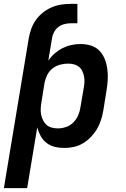

<svg xmlns="http://www.w3.org/2000/svg" viewBox="-31 -755 651 990"><path d="M-11 215 117 -556Q121 -580 129.5 -604.5Q138 -629 153 -650.5Q168 -672 189 -689Q210 -706 234 -716.5Q258 -727 283 -731Q308 -735 333 -735H368V-635H333Q317 -635 300 -630.5Q283 -626 269 -615Q255 -604 247 -588Q239 -572 237 -556L218 -442Q232 -463 251 -479.5Q270 -496 292 -507Q314 -518 337.5 -523Q361 -528 384 -528Q412 -528 438 -520Q464 -512 482 -493Q500 -474 509.5 -449.5Q519 -425 522.5 -398Q526 -371 524.5 -343Q523 -315 518 -287L502 -187Q498 -163 490.5 -138.5Q483 -114 470 -91.5Q457 -69 438.5 -49.5Q420 -30 397.5 -16.5Q375 -3 350 2.5Q325 8 301 8Q275 8 251 2Q227 -4 208.5 -18.5Q190 -33 178.5 -54Q167 -75 161 -98L109 215ZM268 -93Q289 -93 310.5 -100.5Q332 -108 348 -124.5Q364 -141 372.5 -161.5Q381 -182 384 -203L401 -303Q404 -319 404.5 -334Q405 -349 402 -363Q399 -377 392.5 -390Q386 -403 375 -411.5Q364 -420 349.5 -423.5Q335 -427 320 -427Q300 -427 279 -421.5Q258 -416 240.5 -402.5Q223 -389 213 -369.5Q203 -350 199 -330L183 -230Q180 -213 179 -197Q178 -181 181 -165Q184 -149 191 -135Q198 -121 209 -111Q220 -101 236 -97Q252 -93 268 -93Z"/></svg>

Font: Iosevka SS04 Extended Oblique
Style: Bold
Weight: 700
Width: 7
Italic angle: -9°
Monospace: yes
Designer: Belleve Invis
Foundry: Belleve Invis
Version: Version 19.0.0; ttfautohint (v1.8.4)